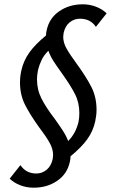

<svg xmlns="http://www.w3.org/2000/svg" viewBox="-20 -678 527 893"><path d="M274 -507Q274 -480 289 -453Q304 -426 337 -381Q382 -319 405.5 -272.5Q429 -226 429 -167Q429 -143 423 -114Q413 -68 386 -30.5Q359 7 308 49Q308 61 305 74Q293 131 246 163Q199 195 137 195Q104 195 75 184Q46 173 25 153L75 90Q101 129 149 129Q176 129 197 111.5Q218 94 225 62Q227 50 227 44Q227 16 211.5 -12.5Q196 -41 164 -83Q120 -144 96.5 -190.5Q73 -237 73 -295Q73 -321 79 -349Q89 -395 116 -433Q143 -471 194 -513Q194 -525 197 -537Q209 -594 256 -626Q303 -658 365 -658Q397 -658 426 -647Q455 -636 476 -616L426 -553Q401 -591 352 -591Q325 -591 304 -574Q283 -557 276 -525Q274 -513 274 -507ZM349 -152Q349 -201 328.5 -241Q308 -281 268 -337Q242 -373 228 -395Q214 -417 205 -442Q184 -421 173.5 -399Q163 -377 157 -353Q152 -328 152 -310Q152 -261 173 -219.5Q194 -178 234 -126Q257 -94 272.5 -70Q288 -46 297 -22Q332 -57 345 -110Q349 -130 349 -152Z"/></svg>

Font: Ysabeau Semibold
Style: Italic
Weight: 600
Italic angle: -12°
Designer: Christian Thalmann (Catharsis Fonts)
Version: Version 0.003